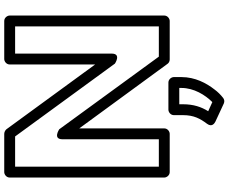

<svg xmlns="http://www.w3.org/2000/svg" viewBox="-104 -672 1052 883"><g transform="rotate(-90 421.5 -230.0)"><path d="M742 -25H603L269 -483C269 -483 223 -514 223 -468V-25H97V-686H236L571 -227C571 -227 617 -196 617 -242V-686H742ZM767 25C778 25 792 15 792 0V-711C792 -722 782 -736 767 -736H592C581 -736 567 -726 567 -711V-318L269 -726C265 -731 256 -736 248 -736H72C61 -736 47 -726 47 -711V0C47 11 57 25 72 25H248C259 25 273 15 273 0V-391L570 15C574 21 582 25 590 25ZM394 221 352 202C372 170 384 134 384 86V69H459V79C459 136 427 188 394 221ZM294 197C277 220 298 232 304 235L388 274C397 278 407 276 414 270C428 259 441 246 452 231C481 194 509 142 509 79V44C509 33 499 19 484 19H359C348 19 334 29 334 44V86C334 136 318 165 294 197Z"/></g></svg>

Font: Asimov
Style: XWidOu
Weight: 500
Designer: Google
Version: Version 2.000980; 2014